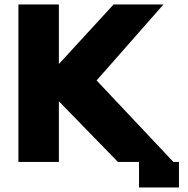

<svg xmlns="http://www.w3.org/2000/svg" viewBox="-20 -721 837 855"><path d="M62 0V-701.2H242.2V-436L485.8 -701.2H708L410.2 -362.8L752 0H776.9V113.8H599.1V0H504.9L242.2 -270V0Z"/></svg>

Font: Hussar Preview
Style: Bold
Weight: 700
Foundry: Cannot Into Space Fonts, PlusOne Fonts
Version: Version 2.29RC2 "Millennial"